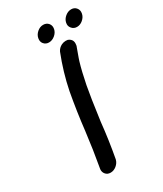

<svg xmlns="http://www.w3.org/2000/svg" viewBox="-215 -931 876 1031"><g transform="rotate(-30 223.5 -415.5)"><path d="M153 19Q133 19 122 5Q113 -6 113 -21Q113 -25 114 -29Q133 -135 146 -242Q159 -357 180 -471Q201 -576 242 -680Q251 -699 271 -709Q284 -715 297 -715L309 -714Q336 -704 336 -678Q336 -672 335 -666Q334 -660 331 -653.5Q328 -647 312 -601L306 -583Q290 -529 275 -453Q263 -391 243 -244Q232 -137 212 -29Q207 -9 190 5Q173 19 153 19ZM275 -801Q271 -781 253.5 -766.5Q236 -752 216 -752Q196 -752 184 -767Q176 -777 176 -791Q176 -796 177 -801Q181 -821 198 -835.5Q215 -850 235 -850Q255 -850 267 -836Q276 -825 276 -811Q276 -806 275 -801ZM446 -798Q442 -778 425 -763.5Q408 -749 388 -749Q368 -749 356 -764Q347 -775 347 -788Q347 -793 348 -798Q352 -818 369.5 -832.5Q387 -847 407 -847Q427 -847 438 -833Q447 -822 447 -808Q447 -803 446 -798Z"/></g></svg>

Font: Bad Comic
Style: Italic
Weight: 400
Italic angle: -11°
Designer: GGBotNet
Foundry: GGBotNet
Version: 0.95